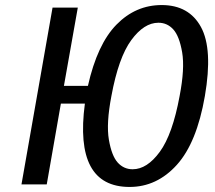

<svg xmlns="http://www.w3.org/2000/svg" viewBox="-20 -730 850 760"><path d="M493 10Q272 10 316 -320H221L165 0H65L188 -700H288L233 -390H328Q365 -555 441 -632.5Q517 -710 620 -710Q728 -710 775.5 -623Q823 -536 791 -350Q759 -165 680 -77.5Q601 10 493 10ZM505 -60Q562 -60 612.5 -129Q663 -198 691 -350Q712 -459 701 -523Q690 -587 666 -613.5Q642 -640 607 -640Q550 -640 499.5 -571Q449 -502 421 -350Q400 -241 411 -177Q422 -113 446 -86.5Q470 -60 505 -60Z"/></svg>

Font: Scada
Style: Italic
Weight: 400
Italic angle: -10°
Designer: Jovanny Lemonad
Foundry: Jovanny Lemonad
Version: Version 4.100;PS 004.100;hotconv 1.0.88;makeotf.lib2.5.64775